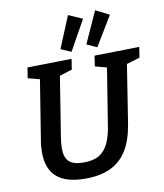

<svg xmlns="http://www.w3.org/2000/svg" viewBox="-102 -1043 971 1137"><g transform="rotate(-10 384.0 -475.0)"><path d="M498 -697 768 -702 758 -639 665 -611 681 -631 624 -268Q609 -172 572 -110.5Q535 -49 472.5 -19Q410 11 319 11Q204 11 148 -38Q92 -87 92 -186Q92 -204 93.5 -223Q95 -242 99 -263L158 -631L169 -612L85 -634L95 -697L361 -702L351 -639L262 -611L278 -631L218 -255Q215 -237 213.5 -220Q212 -203 212 -189Q212 -135 238 -110Q264 -85 326 -85Q385 -85 420 -106.5Q455 -128 475 -171Q495 -214 504 -275L561 -631L574 -611L489 -634ZM523 -743 462 -771 548 -961 630 -920ZM368 -743 306 -770 385 -961 469 -924Z"/></g></svg>

Font: Bitter Thin SemiBold
Style: Italic
Weight: 600
Italic angle: -9°
Version: Version 2.002